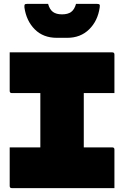

<svg xmlns="http://www.w3.org/2000/svg" viewBox="-20 -970 640 990"><path d="M570 0H41Q30 0 30 -11V-210H188V-490H41Q30 -490 30 -501V-700H559Q570 -700 570 -689V-490H412V-210H559Q570 -210 570 -199ZM372 -950H480Q490 -950 493 -946.5Q496 -943 494 -931Q484 -862 439.5 -818.5Q395 -775 327 -775H273Q203 -775 159.5 -818.5Q116 -862 106 -931Q105 -943 107.5 -946.5Q110 -950 120 -950H228Q236 -921 253 -908.5Q270 -896 300 -896Q330 -896 347 -908.5Q364 -921 372 -950Z"/></svg>

Font: Recursive Mn Lnr St XBk
Style: Regular
Weight: 1000
Monospace: yes
Version: Version 1.079;hotconv 1.0.112;makeotfexe 2.5.65598; ttfautoh